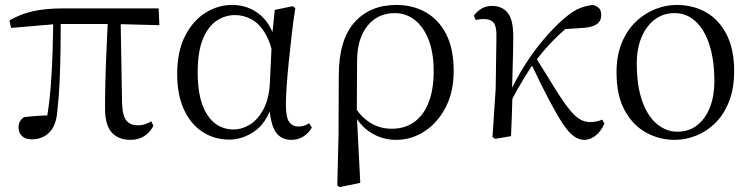

<svg xmlns="http://www.w3.org/2000/svg" viewBox="-20 -551 3039 777"><path d="M108 13Q83 13 69 -0.5Q55 -14 55 -34Q55 -49 60.5 -59Q66 -69 77 -77Q102 -80 130 -82Q158 -84 191 -84L167 -57Q180 -131 185.5 -204Q191 -277 193 -346.5Q195 -416 196 -482H226Q226 -420 225 -355Q224 -290 221.5 -226Q219 -162 212 -102Q208 -44 180 -15.5Q152 13 108 13ZM25 -438 18 -468Q62 -494 113.5 -505.5Q165 -517 236 -517H622L625 -449L438 -454H212ZM508 15Q460 15 432.5 -14.5Q405 -44 405 -114Q405 -163 406.5 -223Q408 -283 411 -349Q414 -415 417 -482H468L474 -132Q476 -81 492 -62.5Q508 -44 536 -44Q555 -44 567.5 -48.5Q580 -53 592 -60L601 -42Q587 -15 563.5 0Q540 15 508 15Z M908 14Q848 14 800 -17Q752 -48 724.5 -107.5Q697 -167 697 -251Q697 -344 729.5 -406.5Q762 -469 812.5 -500Q863 -531 919 -531Q986 -531 1034.5 -489.5Q1083 -448 1103 -358H1110L1088 -313Q1076 -379 1052 -418Q1028 -457 996.5 -473.5Q965 -490 931 -490Q891 -490 856.5 -467Q822 -444 801 -393Q780 -342 780 -258Q780 -145 819 -86Q858 -27 926 -27Q958 -27 990 -46Q1022 -65 1045 -106.5Q1068 -148 1072 -213L1081 -403L1092 -511L1165 -526L1175 -518Q1167 -467 1160.5 -410.5Q1154 -354 1148.5 -300Q1143 -246 1140 -201Q1137 -156 1137 -127Q1137 -77 1150 -58Q1163 -39 1188 -39Q1201 -39 1211 -42.5Q1221 -46 1231 -52L1242 -35Q1230 -13 1208.5 1Q1187 15 1159 15Q1117 15 1095.5 -17Q1074 -49 1069 -128H1082Q1057 -51 1008.5 -18.5Q960 14 908 14Z M1345 200 1350 -6 1351 -245Q1351 -389 1414 -460Q1477 -531 1584 -531Q1651 -531 1703.5 -501Q1756 -471 1786 -412Q1816 -353 1816 -264Q1816 -179 1783.5 -116.5Q1751 -54 1698 -19.5Q1645 15 1583 15Q1527 15 1480.5 -14.5Q1434 -44 1408 -98H1405L1419 -113Q1445 -74 1482 -52Q1519 -30 1566 -30Q1618 -30 1656 -57Q1694 -84 1714.5 -136Q1735 -188 1735 -263Q1735 -339 1714 -391.5Q1693 -444 1657.5 -471Q1622 -498 1578 -498Q1509 -498 1467.5 -447Q1426 -396 1425 -306L1424 -94V-85L1438 189L1355 206Z M1983 11 1973 3 1986 -192 1989 -402Q1990 -443 1978 -458.5Q1966 -474 1937 -474Q1929 -474 1921 -473Q1913 -472 1905 -470L1898 -488Q1909 -504 1927.5 -515.5Q1946 -527 1971 -527Q2013 -527 2035.5 -498Q2058 -469 2057 -398Q2057 -346 2055 -289.5Q2053 -233 2052 -178L2054 -174Q2053 -130 2051.5 -86.5Q2050 -43 2048 0ZM2042 -129 2027 -155H2034L2041 -171Q2069 -233 2105.5 -290Q2142 -347 2183 -395Q2224 -443 2265 -478Q2300 -508 2328 -518.5Q2356 -529 2381 -531Q2394 -527 2403.5 -518.5Q2413 -510 2413 -490Q2413 -465 2394 -452.5Q2375 -440 2337 -438L2247 -432L2319 -475Q2274 -441 2231 -399.5Q2188 -358 2144 -300L2138 -293Q2120 -266 2106 -243.5Q2092 -221 2077 -194.5Q2062 -168 2042 -129ZM2344 15Q2323 15 2302 0Q2281 -15 2257.5 -50.5Q2234 -86 2202.5 -145.5Q2171 -205 2128 -296L2149 -317Q2197 -239 2229 -188Q2261 -137 2284 -108.5Q2307 -80 2326.5 -68.5Q2346 -57 2368 -57Q2383 -57 2396 -60Q2409 -63 2417 -67L2426 -51Q2412 -19 2390 -2Q2368 15 2344 15Z M2710 15Q2649 15 2595.5 -14Q2542 -43 2508.5 -103.5Q2475 -164 2475 -258Q2475 -326 2496 -377Q2517 -428 2552 -462Q2587 -496 2630.5 -513.5Q2674 -531 2719 -531Q2786 -531 2838.5 -500.5Q2891 -470 2921 -410.5Q2951 -351 2951 -263Q2951 -193 2930.5 -140.5Q2910 -88 2875 -53.5Q2840 -19 2797 -2Q2754 15 2710 15ZM2720 -18Q2769 -18 2802.5 -45Q2836 -72 2853.5 -118Q2871 -164 2871 -221Q2871 -306 2851.5 -368Q2832 -430 2795.5 -464Q2759 -498 2710 -498Q2665 -498 2630.5 -472.5Q2596 -447 2576.5 -401Q2557 -355 2557 -295Q2557 -201 2580 -139Q2603 -77 2640.5 -47.5Q2678 -18 2720 -18Z"/></svg>

Font: Noto Serif SC
Style: Regular
Weight: 400
Designer: Ryoko NISHIZUKA 西塚涼子 (kana & ideographs); Frank Grießhammer (Latin, Greek & Cyrillic); Wenlong ZHANG 张文龙 (bopomofo); San
Foundry: Adobe
Version: Version 2.002-H1;hotconv 1.1.0;makeotfexe 2.6.0